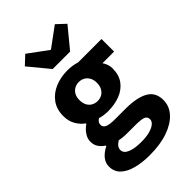

<svg xmlns="http://www.w3.org/2000/svg" viewBox="-284 -858 1167 1167"><g transform="rotate(-45 300.0 -274.5)"><path d="M276.5 211Q212 211 161.3 197.5Q110.6 184.1 81.2 156.2Q51.8 128.4 51.8 83.9Q51.8 53.5 71.6 28.6Q91.4 3.7 128.9 -15.4V-19.4Q108.5 -32.6 93.7 -52.6Q78.9 -72.7 78.9 -103.7Q78.9 -128.9 95.4 -153.7Q111.8 -178.6 138.4 -196.9V-200.9Q111.2 -219.2 91.9 -252.2Q72.6 -285.3 72.6 -328.3Q72.6 -387.8 102.3 -427.9Q132.1 -468 180.6 -488Q229.2 -508.1 285.2 -508.1Q331.3 -508.1 366.6 -496.1H568.3V-388H468.3Q476.6 -376.7 483.2 -359.4Q489.8 -342.1 489.8 -323.2Q489.8 -266.1 462.7 -229.3Q435.5 -192.6 389.4 -174.7Q343.3 -156.9 285.2 -156.9Q270.6 -156.9 253 -159.2Q235.5 -161.6 216.9 -166.9Q205.4 -158.8 200.1 -151Q194.8 -143.1 194.8 -130.4Q194.8 -111.1 215.2 -102.1Q235.5 -93.2 279.2 -93.2H370.9Q468.5 -93.2 520.5 -63.9Q572.5 -34.7 572.5 32.4Q572.5 83.8 536.2 124.3Q500 164.7 433.7 187.9Q367.5 211 276.5 211ZM285.2 -245.8Q306.1 -245.8 323 -255.1Q339.8 -264.4 350.1 -282.8Q360.4 -301.3 360.4 -328.3Q360.4 -354.4 350.1 -372.3Q339.8 -390.2 323 -399.7Q306.1 -409.1 285.2 -409.1Q265.3 -409.1 248.1 -399.7Q230.9 -390.2 220.8 -372.3Q210.7 -354.4 210.7 -328.3Q210.7 -301.3 220.8 -282.8Q230.9 -264.4 248.1 -255.1Q265.3 -245.8 285.2 -245.8ZM297.7 117.8Q338.1 117.8 368.3 110Q398.4 102.1 415.4 88.4Q432.3 74.7 432.3 57.6Q432.3 33.4 410.2 26.5Q388.2 19.5 345.1 19.5H282.6Q255.8 19.5 238.4 17.9Q221 16.3 207.2 13Q188.3 24.8 180.1 36.3Q171.9 47.7 171.9 61.5Q171.9 89.4 205.9 103.6Q239.9 117.8 297.7 117.8ZM229.3 -576.9 121.1 -708.1 177 -760.4 302.2 -668.3H306.2L431.4 -760.4L487.3 -708.1L379.2 -576.9Z"/></g></svg>

Font: Source Code Pro ExtraLight
Style: Regular
Weight: 200
Monospace: yes
Designer: Paul D. Hunt, Teo Tuominen
Foundry: Adobe
Version: Version 1.026;hotconv 1.1.0;makeotfexe 2.6.0